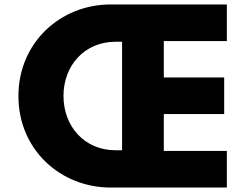

<svg xmlns="http://www.w3.org/2000/svg" viewBox="-20 -845 1105 865"><path d="M530 -657V-168H501C361 -168 266 -275 266 -413C266 -550 361 -657 501 -657ZM718 -660H1002V-825H479C252 -825 63 -653 63 -412C63 -171 252 0 479 0H1002V-165H718V-331H990V-496H718Z"/></svg>

Font: Sztylet
Style: Bd
Weight: 700
Foundry: Cannot Into Space Fonts, PlusOne Fonts
Version: Version 0.12